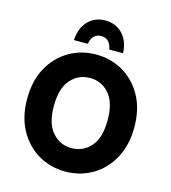

<svg xmlns="http://www.w3.org/2000/svg" viewBox="-131 -1015 1006 1132"><g transform="rotate(15 372.0 -449.0)"><path d="M45 -345Q45 -457 89.5 -536.5Q134 -616 208 -659Q282 -702 372 -702Q462 -702 536 -659Q610 -616 654.5 -536.5Q699 -457 699 -345Q699 -234 654.5 -154Q610 -74 536 -31Q462 12 372 12Q282 12 208 -31Q134 -74 89.5 -154Q45 -234 45 -345ZM208 -345Q208 -237 255 -184Q302 -131 372 -131Q443 -131 489.5 -184Q536 -237 536 -345Q536 -453 489.5 -506Q443 -559 372 -559Q302 -559 255 -506Q208 -453 208 -345ZM522 -750H437Q433 -780 416.5 -797.5Q400 -815 372 -815Q344 -815 327.5 -797.5Q311 -780 307 -750H222Q226 -825 267.5 -867.5Q309 -910 372 -910Q435 -910 476.5 -867.5Q518 -825 522 -750Z"/></g></svg>

Font: Radio Canada
Style: Bold
Weight: 700
Designer: Charles Daoud, Etienne Aubert Bonn, Alexandre Saumier Demers, Jacques Le Bailly
Foundry: Radio-Canada
Version: Version 2.104; ttfautohint (v1.8.4.7-5d5b);gftools[0.9.28.de